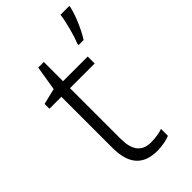

<svg xmlns="http://www.w3.org/2000/svg" viewBox="-239 -823 897 897"><g transform="rotate(-45 209.0 -375.0)"><path d="M418 -753V-760H360C355 -717 335 -643 320 -609V-600H353C382 -646 408 -709 418 -753ZM238 -39C177 -39 149 -77 149 -151V-486H312V-532H149V-659H112L92 -537L13 -518V-486H92V-148C92 -37 142 10 231 10C264 10 295 3 315 -5V-51C296 -44 268 -39 238 -39Z"/></g></svg>

Font: Noto Sans Malayalam Light
Style: Regular
Weight: 300
Designer: Jelle Bosma - Monotype Design Team
Foundry: Monotype Imaging Inc.
Version: Version 2.104